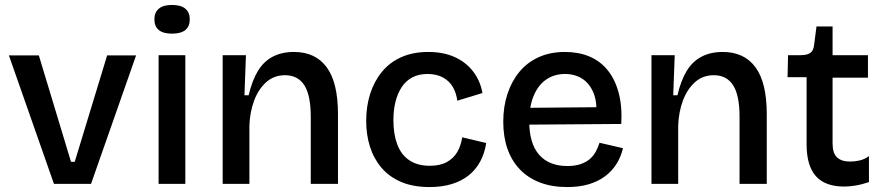

<svg xmlns="http://www.w3.org/2000/svg" viewBox="-20 -743 3565 776"><path d="M198 0 16 -519H137L267 -89H282L413 -519H530L348 0Z M621 0V-520H729V0ZM675 -607Q640 -607 622 -621.5Q604 -636 604 -665Q604 -693 622 -708Q640 -723 675 -723Q711 -723 729 -708Q747 -693 747 -665Q747 -636 729 -621.5Q711 -607 675 -607Z M880 0V-320V-520H974L968 -358H985Q999 -418 1022.5 -456.5Q1046 -495 1082.5 -514Q1119 -533 1168 -533Q1255 -533 1300.5 -471Q1346 -409 1346 -282V0H1236V-271Q1236 -358 1210 -398.5Q1184 -439 1132 -439Q1087 -439 1055.5 -410.5Q1024 -382 1007 -336Q990 -290 988 -236V0Z M1716 13Q1649 13 1600.5 -8Q1552 -29 1521 -66Q1490 -103 1475 -151Q1460 -199 1460 -254Q1460 -313 1476 -363.5Q1492 -414 1523.5 -452.5Q1555 -491 1602 -512Q1649 -533 1711 -533Q1772 -533 1817.5 -512.5Q1863 -492 1892 -454.5Q1921 -417 1930 -367L1828 -336Q1825 -365 1811 -390Q1797 -415 1771 -429.5Q1745 -444 1708 -444Q1673 -444 1647 -430.5Q1621 -417 1604 -391.5Q1587 -366 1578.5 -332Q1570 -298 1570 -257Q1570 -201 1585.5 -159.5Q1601 -118 1634 -95.5Q1667 -73 1717 -73Q1759 -73 1786 -88Q1813 -103 1828 -128.5Q1843 -154 1848 -188L1945 -165Q1939 -124 1921 -90.5Q1903 -57 1874 -34Q1845 -11 1805.5 1Q1766 13 1716 13Z M2272 13Q2210 13 2162 -5.5Q2114 -24 2081 -58.5Q2048 -93 2031 -141.5Q2014 -190 2014 -251Q2014 -312 2031 -363.5Q2048 -415 2079.5 -453Q2111 -491 2157.5 -512Q2204 -533 2263 -533Q2318 -533 2361.5 -515Q2405 -497 2435 -460.5Q2465 -424 2480 -369.5Q2495 -315 2491 -242L2084 -239V-307L2427 -310L2389 -268Q2395 -328 2379 -367Q2363 -406 2333 -425Q2303 -444 2264 -444Q2220 -444 2187.5 -421.5Q2155 -399 2137 -356Q2119 -313 2119 -253Q2119 -163 2159 -117.5Q2199 -72 2273 -72Q2304 -72 2326 -79.5Q2348 -87 2363 -99.5Q2378 -112 2387.5 -129.5Q2397 -147 2403 -166L2498 -144Q2489 -107 2470.5 -78.5Q2452 -50 2424 -29.5Q2396 -9 2358.5 2Q2321 13 2272 13Z M2613 0V-320V-520H2707L2701 -358H2718Q2732 -418 2755.5 -456.5Q2779 -495 2815.5 -514Q2852 -533 2901 -533Q2988 -533 3033.5 -471Q3079 -409 3079 -282V0H2969V-271Q2969 -358 2943 -398.5Q2917 -439 2865 -439Q2820 -439 2788.5 -410.5Q2757 -382 2740 -336Q2723 -290 2721 -236V0Z M3392 11Q3315 11 3277.5 -31Q3240 -73 3240 -160V-431H3163L3165 -520H3215Q3241 -520 3254 -528.5Q3267 -537 3270 -559L3280 -636H3345V-520H3488V-429H3345V-163Q3345 -124 3363 -107Q3381 -90 3416 -90Q3435 -90 3454.5 -94.5Q3474 -99 3492 -112V-7Q3462 3 3437 7Q3412 11 3392 11Z"/></svg>

Font: Bricolage Grotesque 96pt ExtraBold Medium
Style: Regular
Weight: 500
Version: Version 1.001;gftools[0.9.33.dev8+g029e19f]